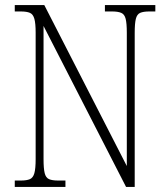

<svg xmlns="http://www.w3.org/2000/svg" viewBox="-20 -734 660 754"><path d="M38 0V-25H61Q85 -25 97.5 -30.5Q110 -36 115 -54Q120 -72 120 -109V-606Q120 -642 115 -660Q110 -678 97.5 -683.5Q85 -689 61 -689H38V-714H154L478 -82V-606Q478 -642 473.5 -660Q469 -678 456 -683.5Q443 -689 420 -689H392V-714H590V-689H567Q543 -689 530.5 -683.5Q518 -678 513.5 -660Q509 -642 509 -605V0H475L151 -632V-109Q151 -72 155.5 -54Q160 -36 172.5 -30.5Q185 -25 209 -25H237V0Z"/></svg>

Font: Noto Serif Tamil Condensed ExtraLight
Style: Regular
Weight: 200
Width: 3
Designer: Indian Type Foundry, Tom Grace, and the Monotype Design Team
Foundry: Monotype Imaging Inc.
Version: Version 2.004; ttfautohint (v1.8.4.7-5d5b)